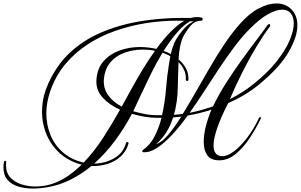

<svg xmlns="http://www.w3.org/2000/svg" viewBox="-238 -877 1747 1115"><path d="M-47 218Q-92 218 -131 206.5Q-170 195 -194 168Q-218 141 -218 95Q-218 79 -215 63Q-213 57 -208 57Q-202 57 -202 62Q-202 67 -202.5 72.5Q-203 78 -203 83Q-203 126 -178.5 153Q-154 180 -115 193Q-76 206 -32 206Q16 206 61 192Q109 177 152.5 147.5Q196 118 236 79Q165 61 113 16Q61 -29 33.5 -93Q6 -157 6 -229Q6 -294 28 -356Q55 -432 107 -503Q159 -574 245 -632Q331 -690 458.5 -727Q586 -764 763 -772Q784 -773 813.5 -773Q843 -773 871 -773Q891 -778 906 -778Q922 -778 935 -774Q938 -773 938 -768Q939 -767 939 -764Q939 -757 931 -757Q895 -756 873 -732Q851 -708 829 -670Q815 -643 808 -608Q801 -573 799 -532Q827 -509 842.5 -479Q858 -449 856 -414Q856 -407 849 -407Q841 -407 841 -415Q843 -444 831.5 -469.5Q820 -495 799 -516Q796 -446 794.5 -366Q793 -286 772 -210Q799 -212 824 -216Q860 -275 899 -343Q938 -411 979 -482Q1020 -553 1064 -619Q1108 -685 1156 -739Q1211 -801 1266 -829Q1321 -857 1367 -857Q1420 -857 1454.5 -822.5Q1489 -788 1489 -729Q1489 -664 1438.5 -575.5Q1388 -487 1266 -386Q1188 -322 1087 -278Q1047 -200 1024.5 -136.5Q1002 -73 1002 -32Q1002 -3 1014.5 13.5Q1027 30 1053 30Q1084 30 1122.5 0.5Q1161 -29 1199 -79.5Q1237 -130 1266 -192Q1269 -197 1273 -197Q1280 -197 1277 -189Q1248 -129 1210.5 -73Q1173 -17 1129 18.5Q1085 54 1036 54Q985 54 965 23.5Q945 -7 945 -53Q945 -96 958 -146Q971 -196 990 -240Q956 -229 921.5 -220.5Q887 -212 852 -206Q808 -145 763 -96Q718 -47 675.5 -19Q633 9 596 7Q588 7 588 1Q588 -3 592 -6Q634 -35 659.5 -84.5Q685 -134 700 -193H674Q637 -193 600 -199.5Q563 -206 528 -216Q485 -134 430 -60Q375 14 309 73Q372 72 425 42Q478 12 494 -47Q495 -52 501 -52Q510 -52 508 -43Q495 3 462 32.5Q429 62 384.5 75.5Q340 89 293 87Q236 134 171.5 166.5Q107 199 33 211Q14 214 -6.5 216Q-27 218 -47 218ZM864 -222Q899 -229 932.5 -238.5Q966 -248 999 -259Q1032 -328 1075.5 -396Q1119 -464 1164.5 -527Q1210 -590 1250 -642.5Q1290 -695 1315 -731Q1320 -737 1324 -737Q1331 -737 1331 -729Q1331 -724 1328 -721Q1295 -678 1254 -610.5Q1213 -543 1172 -462.5Q1131 -382 1097 -301Q1134 -320 1168 -341.5Q1202 -363 1233 -388Q1316 -454 1367.5 -519Q1419 -584 1443.5 -641.5Q1468 -699 1468 -741Q1468 -778 1450.5 -799.5Q1433 -821 1401 -821Q1367 -821 1320 -795.5Q1273 -770 1214 -711Q1167 -664 1121.5 -603Q1076 -542 1032 -475.5Q988 -409 946 -344Q904 -279 864 -223ZM248 67Q311 1 363.5 -81Q416 -163 459 -240Q396 -268 357 -311.5Q318 -355 322 -414Q327 -481 364 -522.5Q401 -564 457 -584Q513 -604 575 -604Q621 -604 670 -593Q713 -652 753.5 -693Q794 -734 832 -756Q822 -756 811.5 -756.5Q801 -757 790 -757Q700 -757 609 -742.5Q518 -728 432 -698Q346 -668 271.5 -619.5Q197 -571 141 -504Q85 -437 54 -348Q31 -281 31 -219Q31 -150 56.5 -90Q82 -30 131 11Q180 52 248 67ZM754 -563Q759 -586 766.5 -607.5Q774 -629 784 -647Q799 -673 826 -705.5Q853 -738 886 -752L867 -754Q831 -735 791.5 -689.5Q752 -644 712 -581Q735 -574 754 -563ZM469 -258 525 -360Q560 -424 594.5 -480Q629 -536 662 -582Q644 -586 626 -587.5Q608 -589 590 -589Q535 -589 485 -571Q435 -553 402.5 -514.5Q370 -476 365 -414Q362 -363 390.5 -323.5Q419 -284 469 -258ZM674 -208H703Q720 -282 726 -359.5Q732 -437 742 -496L751 -551Q741 -556 729.5 -561.5Q718 -567 706 -571Q672 -516 639.5 -450Q607 -384 574 -313L536 -231Q567 -222 602 -215Q637 -208 674 -208ZM669 -40Q704 -52 740 -95.5Q776 -139 815 -200Q803 -199 791 -197.5Q779 -196 767 -195Q754 -152 730.5 -113Q707 -74 669 -40Z"/></svg>

Font: Mea Culpa
Style: Regular
Weight: 400
Designer: Robert E. Leuschke
Foundry: Robert E. Leuschke
Version: Version 1.010; ttfautohint (v1.8.3)